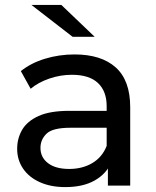

<svg xmlns="http://www.w3.org/2000/svg" viewBox="-20 -757 638 783"><path d="M420 0V-112L415 -133V-324Q415 -385 379.5 -418.5Q344 -452 273 -452Q226 -452 181 -436.5Q136 -421 105 -395L65 -467Q106 -500 163.5 -517.5Q221 -535 284 -535Q393 -535 452 -482Q511 -429 511 -320V0ZM246 6Q187 6 142.5 -14Q98 -34 74 -69.5Q50 -105 50 -150Q50 -193 70.5 -228Q91 -263 137.5 -284Q184 -305 263 -305H431V-236H267Q195 -236 170 -212Q145 -188 145 -154Q145 -115 176 -91.5Q207 -68 262 -68Q316 -68 356.5 -92Q397 -116 415 -162L434 -96Q415 -49 367 -21.5Q319 6 246 6ZM276 -607 108 -737H230L366 -607Z"/></svg>

Font: Montserrat Thin Medium
Style: Regular
Weight: 500
Version: Version 9.000